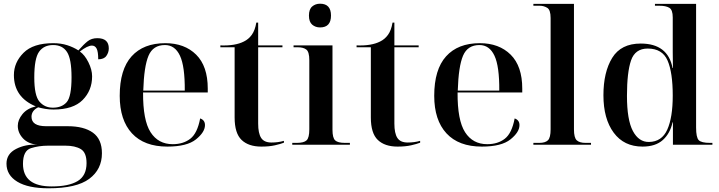

<svg xmlns="http://www.w3.org/2000/svg" viewBox="-20 -781 3880 1036"><path d="M530 46Q530 -30 481.5 -65Q433 -100 345 -100H229Q150 -100 150 -151Q150 -184 186 -202Q204 -197 224.5 -193.5Q245 -190 269 -190Q375 -190 426 -241.5Q477 -293 477 -369Q477 -405 457 -445Q437 -485 411 -503Q452 -535 476 -535Q493 -535 501.5 -518.5Q510 -502 510 -461Q541 -461 554 -479.5Q567 -498 567 -520Q567 -575 505 -575Q474 -575 453 -558.5Q432 -542 403 -509Q377 -526 343 -537Q309 -548 267 -548Q159 -548 107 -496Q55 -444 55 -376Q55 -256 173 -207Q126 -196 101 -165Q76 -134 76 -102Q76 -65 103.5 -35Q131 -5 182 0Q119 -4 67 22.5Q15 49 15 102Q15 164 73.5 199.5Q132 235 242 235Q393 235 461.5 184Q530 133 530 46ZM265 -200Q221 -200 193 -232.5Q165 -265 165 -363Q165 -466 191 -502Q217 -538 267 -538Q317 -538 341.5 -500.5Q366 -463 366 -364Q366 -260 340 -230Q314 -200 265 -200ZM259 225Q104 225 104 103Q104 32 147 18.5Q190 5 240 5H333Q385 5 416 23.5Q447 42 447 99Q447 167 399 196Q351 225 259 225Z M883 10Q989 10 1037.5 -29Q1086 -68 1086 -106Q1086 -133 1060 -142Q1045 -62 1007 -32.5Q969 -3 912 -3Q834 -3 792.5 -67.5Q751 -132 752 -282H1101V-303Q1101 -424 1038.5 -486Q976 -548 872 -548Q754 -548 690 -477Q626 -406 626 -264Q626 -133 692 -61.5Q758 10 883 10ZM753 -292Q757 -423 781.5 -480.5Q806 -538 870 -538Q924 -538 951 -480.5Q978 -423 977 -292Z M1390 10Q1433 10 1463.5 3Q1494 -4 1512 -11V-21Q1481 -12 1445 -12Q1405 -12 1389 -37Q1373 -62 1373 -114V-526H1504V-536H1373V-659H1363Q1356 -617 1338.5 -593Q1321 -569 1296 -557Q1249 -533 1169 -536V-526H1246V-147Q1246 -62 1283.5 -26Q1321 10 1390 10Z M1707 -633Q1766 -633 1766 -697Q1766 -761 1707 -761Q1682 -761 1664.5 -746Q1647 -731 1647 -697Q1647 -663 1664.5 -648Q1682 -633 1707 -633ZM1557 0H1868V-10H1842Q1803 -10 1788.5 -23.5Q1774 -37 1774 -81V-536H1564V-526H1586Q1617 -526 1633 -513.5Q1649 -501 1649 -456V-83Q1649 -38 1634.5 -24Q1620 -10 1581 -10H1557Z M2125 10Q2168 10 2198.5 3Q2229 -4 2247 -11V-21Q2216 -12 2180 -12Q2140 -12 2124 -37Q2108 -62 2108 -114V-526H2239V-536H2108V-659H2098Q2091 -617 2073.5 -593Q2056 -569 2031 -557Q1984 -533 1904 -536V-526H1981V-147Q1981 -62 2018.5 -26Q2056 10 2125 10Z M2580 10Q2686 10 2734.5 -29Q2783 -68 2783 -106Q2783 -133 2757 -142Q2742 -62 2704 -32.5Q2666 -3 2609 -3Q2531 -3 2489.5 -67.5Q2448 -132 2449 -282H2798V-303Q2798 -424 2735.5 -486Q2673 -548 2569 -548Q2451 -548 2387 -477Q2323 -406 2323 -264Q2323 -133 2389 -61.5Q2455 10 2580 10ZM2450 -292Q2454 -423 2478.5 -480.5Q2503 -538 2567 -538Q2621 -538 2648 -480.5Q2675 -423 2674 -292Z M2858 0H3169V-10H3140Q3107 -10 3092 -24Q3077 -38 3077 -83V-760H2858V-750H2893Q2914 -750 2932.5 -739Q2951 -728 2951 -684V-83Q2951 -38 2936.5 -24Q2922 -10 2890 -10H2858Z M3447 10Q3517 10 3556.5 -25.5Q3596 -61 3609 -121H3611V0H3824V-10H3811Q3764 -10 3750 -25Q3736 -40 3736 -93V-760H3514V-750H3539Q3573 -750 3591.5 -739Q3610 -728 3610 -687V-576Q3610 -553 3610 -499.5Q3610 -446 3611 -414H3609Q3584 -546 3437 -546Q3331 -546 3283.5 -469Q3236 -392 3236 -267Q3236 -140 3291.5 -65Q3347 10 3447 10ZM3482 -15Q3427 -14 3395 -74Q3363 -134 3363 -264Q3363 -391 3385 -455Q3407 -519 3475 -519Q3554 -519 3582 -454.5Q3610 -390 3610 -265Q3610 -147 3580.5 -81.5Q3551 -16 3482 -15Z"/></svg>

Font: Noto Serif Display Semi
Style: Regular
Weight: 600
Designer: Monotype Design Team
Foundry: Monotype Imaging Inc.
Version: Version 1.900